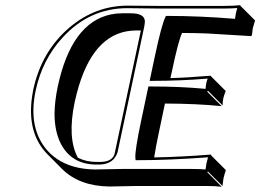

<svg xmlns="http://www.w3.org/2000/svg" viewBox="-20 -668 1014 748"><path d="M356 -37.1H369.1Q414.6 -37.1 425.3 -65.4Q427.2 -71.3 428.2 -77.1L528.8 -549.3H511.2Q353.5 -549.3 287.6 -334.5Q278.3 -303.7 271 -270.5Q241.7 -130.9 283.2 -53.7Q315.9 -37.1 356 -37.1ZM511.7 56.6Q511.7 56.6 406.2 58.6Q290 57.1 222.7 -8.8L166.5 -65.4Q84 -147.9 105 -292.5Q106.9 -305.7 109.4 -317.9Q141.6 -468.8 252 -562Q351.6 -645.5 476.1 -646Q477.1 -646 592.3 -645H855Q891.1 -645 915.5 -647.9L917 -645L973.6 -588.4Q965.8 -561 964.8 -557.6Q962.9 -546.9 961.4 -531.2L958.5 -527.3Q958.5 -527.3 787.6 -537.6Q734.9 -539.6 689.5 -539.6Q675.3 -511.7 649.4 -388.2L644 -363.8Q705.6 -365.2 800.3 -373L802.7 -370.1L859.4 -313.5Q853.5 -299.3 850.1 -285.6Q847.2 -270.5 847.2 -257.3L790.5 -314L787.1 -311L843.8 -254.4Q747.6 -264.2 622.6 -264.6L597.2 -143.6Q587.4 -97.7 580.6 -54.7Q694.3 -57.1 801.8 -65.9L803.2 -62L859.9 -5.4Q854.5 10.7 850.6 27.3Q850.1 30.8 846.7 56.6L790 0L787.6 2.9L843.8 59.6Q819.3 56.6 784.7 56.6ZM455.1 -9.8H728Q758.3 -9.8 780.8 -7.8Q783.2 -25.9 784.2 -31.2Q786.6 -42 790.5 -55.2Q637.7 -43.9 517.6 -43.9H508.3L507.3 -53.2Q505.4 -82 530.8 -202.1L558.1 -331.1H566.4Q683.6 -331.1 780.8 -321.8Q781.7 -333.5 783.7 -344.2Q785.6 -353.5 789.1 -361.8Q682.1 -353 575.2 -353H563L583 -447.3Q609.4 -571.3 624 -600.6L626.5 -606H632.8Q756.8 -606 895.5 -594.7Q897 -607.4 898.9 -616.2Q900.4 -623.5 904.3 -636.7Q881.3 -634.8 855 -634.8H592.3L476.1 -636.2Q328.1 -636.2 222.7 -520.5Q144.5 -434.6 119.1 -315.9Q87.9 -168.5 165 -81.1Q210.9 -30.3 285.2 -14.6Q315.9 -8.3 349.6 -7.8Q350.6 -7.8 455.1 -9.8ZM356 -26.9Q259.8 -26.9 217.3 -107.4Q192.9 -155.3 192.4 -223.6Q192.9 -272.5 204.6 -329.1Q257.8 -579.6 412.1 -611.8Q433.6 -616.2 454.6 -616.2H489.7Q542.5 -616.2 544.4 -585.9Q544.4 -584 544.4 -582.5Q543.9 -575.2 542.5 -566.9L438 -74.7Q422.9 -28.8 369.1 -26.9Z"/></svg>

Font: Linux Biolinum Shadow O
Style: Italic
Weight: 400
Italic angle: -12°
Designer: Philipp H. Poll
Foundry: Philipp H. Poll
Version: Version 0.6.2